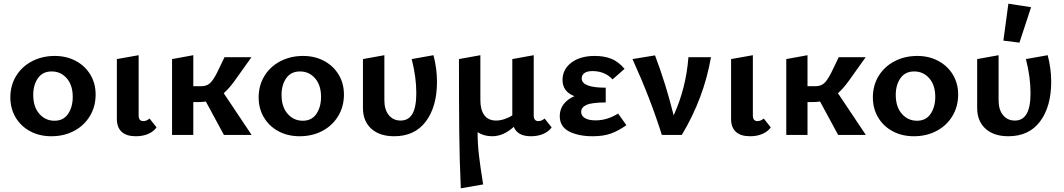

<svg xmlns="http://www.w3.org/2000/svg" viewBox="-20 -731 5765 1040"><path d="M36 -203Q36 -268 67 -319Q98 -370 153 -399Q208 -428 277 -428Q340 -428 390.5 -401Q441 -374 469.5 -326.5Q498 -279 498 -219Q498 -154 467 -102.5Q436 -51 381.5 -22Q327 7 258 7Q194 7 143.5 -20Q93 -47 64.5 -95Q36 -143 36 -203ZM374 -206Q374 -270 341.5 -307Q309 -344 260 -344Q211 -344 185.5 -307.5Q160 -271 160 -217Q160 -152 193 -114.5Q226 -77 275 -77Q324 -77 349 -114.5Q374 -152 374 -206Z M613 -87V-411L731 -432V-106Q731 -75 756 -75Q774 -75 790 -89L828 -41Q813 -19 783.5 -6Q754 7 716 7Q665 7 639 -17Q613 -41 613 -87Z M1193 0 1095 -181Q1074 -178 1049 -178H1027V0H912V-411L1027 -432V-264H1070Q1099 -264 1117 -280Q1135 -296 1156 -338L1196 -421H1342L1250 -292Q1222 -253 1192 -226L1343 0Z M1381 -203Q1381 -268 1412 -319Q1443 -370 1498 -399Q1553 -428 1622 -428Q1685 -428 1735.5 -401Q1786 -374 1814.5 -326.5Q1843 -279 1843 -219Q1843 -154 1812 -102.5Q1781 -51 1726.5 -22Q1672 7 1603 7Q1539 7 1488.5 -20Q1438 -47 1409.5 -95Q1381 -143 1381 -203ZM1719 -206Q1719 -270 1686.5 -307Q1654 -344 1605 -344Q1556 -344 1530.5 -307.5Q1505 -271 1505 -217Q1505 -152 1538 -114.5Q1571 -77 1620 -77Q1669 -77 1694 -114.5Q1719 -152 1719 -206Z M1946 -146V-411L2062 -432V-188Q2062 -137 2086 -107.5Q2110 -78 2150 -78Q2193 -78 2214 -114.5Q2235 -151 2235 -227Q2235 -314 2210 -411L2328 -432Q2347 -360 2347 -288Q2347 -154 2287 -73.5Q2227 7 2115 7Q2036 7 1991 -34Q1946 -75 1946 -146Z M2968 -41Q2953 -19 2923.5 -6Q2894 7 2856 7Q2783 7 2763 -44Q2707 7 2646 7Q2601 7 2567 -15Q2567 48 2574.5 111.5Q2582 175 2597 268L2476 289Q2469 134 2467.5 -22Q2466 -178 2466 -411L2582 -432V-188Q2582 -136 2603.5 -107Q2625 -78 2667 -78Q2688 -78 2711.5 -85.5Q2735 -93 2755 -106V-411L2871 -432V-106Q2871 -75 2896 -75Q2914 -75 2930 -89Z M3373 -53Q3331 -23 3290 -8Q3249 7 3191 7Q3113 7 3062.5 -19Q3012 -45 3012 -102Q3012 -139 3033 -166.5Q3054 -194 3091 -210Q3027 -235 3027 -298Q3027 -355 3074.5 -391.5Q3122 -428 3202 -428Q3252 -428 3290.5 -413Q3329 -398 3363 -358L3298 -301Q3256 -346 3189 -346Q3161 -346 3146 -335.5Q3131 -325 3131 -306Q3131 -256 3261 -256V-176Q3187 -176 3157.5 -163Q3128 -150 3128 -125Q3128 -104 3148 -91.5Q3168 -79 3207 -79Q3269 -79 3328 -116Z M3831 -421Q3793 -200 3673 0H3565Q3504 -195 3406 -411L3528 -431Q3586 -279 3629 -106Q3696 -253 3709 -421Z M3940 -87V-411L4058 -432V-106Q4058 -75 4083 -75Q4101 -75 4117 -89L4155 -41Q4140 -19 4110.5 -6Q4081 7 4043 7Q3992 7 3966 -17Q3940 -41 3940 -87Z M4520 0 4422 -181Q4401 -178 4376 -178H4354V0H4239V-411L4354 -432V-264H4397Q4426 -264 4444 -280Q4462 -296 4483 -338L4523 -421H4669L4577 -292Q4549 -253 4519 -226L4670 0Z M4708 -203Q4708 -268 4739 -319Q4770 -370 4825 -399Q4880 -428 4949 -428Q5012 -428 5062.5 -401Q5113 -374 5141.5 -326.5Q5170 -279 5170 -219Q5170 -154 5139 -102.5Q5108 -51 5053.5 -22Q4999 7 4930 7Q4866 7 4815.5 -20Q4765 -47 4736.5 -95Q4708 -143 4708 -203ZM5046 -206Q5046 -270 5013.5 -307Q4981 -344 4932 -344Q4883 -344 4857.5 -307.5Q4832 -271 4832 -217Q4832 -152 4865 -114.5Q4898 -77 4947 -77Q4996 -77 5021 -114.5Q5046 -152 5046 -206Z M5415 -511 5442 -711 5565 -692 5502 -500ZM5273 -146V-411L5389 -432V-188Q5389 -137 5413 -107.5Q5437 -78 5477 -78Q5520 -78 5541 -114.5Q5562 -151 5562 -227Q5562 -314 5537 -411L5655 -432Q5674 -360 5674 -288Q5674 -154 5614 -73.5Q5554 7 5442 7Q5363 7 5318 -34Q5273 -75 5273 -146Z"/></svg>

Font: Ysabeau Infant
Style: Bold
Weight: 700
Designer: Christian Thalmann (Catharsis Fonts)
Version: Version 0.003